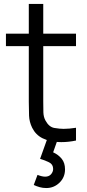

<svg xmlns="http://www.w3.org/2000/svg" viewBox="-20 -710 440 970"><path d="M214 240Q196 240 180.2 235.5Q164.5 231 150.5 224.5L169.5 173.5Q192.5 182.5 208 182.5Q227.5 182.5 238 170.2Q248.5 158 248.5 143.5Q248.5 120.5 228.2 110.2Q208 100 182.5 92.5L216.5 -2.5Q205.5 -6.5 195 -11.5Q160.5 -28.5 142.5 -64.5Q128 -94.5 126.8 -125.2Q125.5 -156 125.5 -195.5V-477H10V-540H125.5V-690H198.5V-540H364V-477H198.5V-198.5Q198.5 -164.5 199.2 -141.8Q200 -119 209.5 -101.5Q227.5 -68 255 -63.5Q282.5 -59 301.5 -59Q329.5 -59 364 -64.5V0Q326.5 8 289.5 8Q281.5 8 274 7.5Q270.5 7.5 267 7L248.5 59.5Q275 71.5 291.8 92.2Q308.5 113 308.5 145.5Q308.5 186 280.5 213Q252.5 240 214 240Z"/></svg>

Font: Cns Manrope
Style: Regular
Weight: 400
Designer: Mikhail Sharanda
Foundry: Mikhail Sharanda
Version: Version 4.504